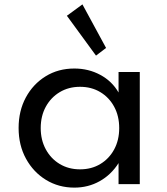

<svg xmlns="http://www.w3.org/2000/svg" viewBox="-20 -841 761 877"><path d="M319.5 16Q383 16 435.5 -13.5Q488 -43 521.5 -96V0H618.5V-512H521.5V-418.5Q492 -470 438.2 -499Q384.5 -528 319.5 -528Q246 -528 188.5 -492.5Q131 -457 98 -395.8Q65 -334.5 65 -256.5Q65 -177.5 98.8 -116Q132.5 -54.5 190.2 -19.2Q248 16 319.5 16ZM345.5 -67.5Q293.5 -67.5 253 -91.8Q212.5 -116 189.2 -158.8Q166 -201.5 166 -256Q166 -311 189.2 -353.5Q212.5 -396 253 -420.2Q293.5 -444.5 345.5 -444.5Q398 -444.5 438.2 -420.2Q478.5 -396 501.5 -353.5Q524.5 -311 524.5 -256Q524.5 -201 501.5 -158.5Q478.5 -116 438.2 -91.8Q398 -67.5 345.5 -67.5ZM418.5 -587 464.5 -622 356.5 -821 285.5 -769Z"/></svg>

Font: Spartan Medium
Style: Regular
Weight: 500
Designer: Matt Bailey, Mirko Velimirovic
Foundry: Matt Bailey
Version: Version 1.003; ttfautohint (v1.8.3)